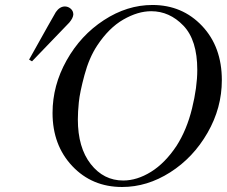

<svg xmlns="http://www.w3.org/2000/svg" viewBox="-20 -725 906 767"><path d="M96.2 -486.8Q194.3 -662.6 203.1 -676.8Q218.3 -698.7 238.8 -699.2Q252 -699.2 262.5 -690.2Q272.9 -681.2 272.9 -667Q272 -652.8 256.8 -634.8Q248 -626 107.9 -480ZM189.9 -273.9Q189.9 -383.8 246.1 -483.9Q302.2 -584 395 -644.5Q487.8 -705.1 588.9 -705.1Q708 -705.1 787.1 -621.6Q866.2 -538.1 866.2 -404.8Q866.2 -293.9 809.1 -194.6Q752 -95.2 659.9 -36.6Q567.9 22 467.8 22Q347.7 22 268.8 -61.5Q189.9 -145 189.9 -273.9ZM291 -248Q291 -135.3 342.5 -69.6Q394 -3.9 472.2 -3.9Q527.3 -3.9 583.3 -38.6Q639.2 -73.2 685.1 -142.1Q726.1 -206.1 747.1 -291.5Q768.1 -377 768.1 -445.8Q768.1 -564.9 712.6 -622.6Q657.2 -680.2 584 -680.2Q530.8 -680.2 472.9 -647Q415 -613.8 368.2 -543Q335.9 -494.1 317.4 -425Q298.8 -356 294.9 -316.4Q291 -276.9 291 -248Z"/></svg>

Font: CMU Serif Extra
Style: RomanSlanted
Weight: 500
Italic angle: -9.46001°
Version: Version 0.7.0